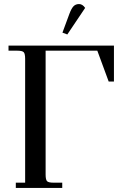

<svg xmlns="http://www.w3.org/2000/svg" viewBox="-20 -927 637 947"><path d="M22 -677V-702H542V-525H516L460 -677H205V-66Q205 -41 212 -33.5Q219 -26 244 -26H287V0H58V-26H104V-637Q104 -662 97 -669.5Q90 -677 65 -677ZM288 -766 322 -858Q332 -885 342.5 -896Q353 -907 370 -907Q387 -907 400 -888L312 -757Z"/></svg>

Font: Dihjauti
Style: Bold
Weight: 700
Designer: T. Christopher White
Version: Version 3.0.0